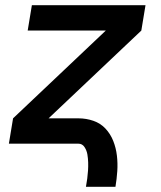

<svg xmlns="http://www.w3.org/2000/svg" viewBox="-20 -550 616 735"><path d="M309 165H422Q427 135 429 105Q431 75 427.5 45.5Q424 16 413.5 -10.5Q403 -37 384 -57.5Q365 -78 337.5 -87.5Q310 -97 280 -97H166L521 -433L537 -530H102L86 -433H385L30 -97L14 0H280Q295 0 303.5 13Q312 26 314.5 41Q317 56 317.5 71.5Q318 87 317 102.5Q316 118 314 133.5Q312 149 309 165Z"/></svg>

Font: Iosevka Sparkle SmBdObl
Style: Regular
Weight: 600
Italic angle: -9°
Designer: Belleve Invis
Foundry: Belleve Invis
Version: Version 4.5.0; ttfautohint (v1.8.3)